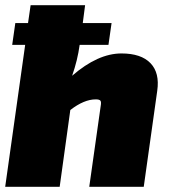

<svg xmlns="http://www.w3.org/2000/svg" viewBox="-21 -720 656 740"><path d="M397 -547H286Q278 -488 257 -428Q356 -514 447 -514Q523 -514 559 -476.5Q595 -439 585 -370L533 0H323L367 -311Q370 -327 366 -332Q362 -337 348 -337Q303 -337 250 -296L209 0H-1L76 -547H26L38 -631H87L97 -700H307L298 -631H409Z"/></svg>

Font: Exo 2.0 Black
Style: Italic
Weight: 900
Italic angle: -8°
Designer: Natanael Gama
Version: Version 1.001;PS 001.001;hotconv 1.0.70;makeotf.lib2.5.58329